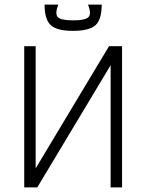

<svg xmlns="http://www.w3.org/2000/svg" viewBox="-20 -820 640 840"><path d="M86 0V-618H136V0H86L457 -618H514V0H464V-618H514L143 0ZM299 -685Q229 -685 202 -710Q175 -735 175 -800H235Q220 -761 232 -746Q244 -731 299 -731Q337 -731 354.5 -737.5Q372 -744 373.5 -759Q375 -774 365 -800H425Q425 -735 398 -710Q371 -685 299 -685Z"/></svg>

Font: Victor Mono Thin
Style: Regular
Weight: 100
Monospace: yes
Designer: Rune Bjørnerås
Version: Version 1.561;gftools[0.9.30]